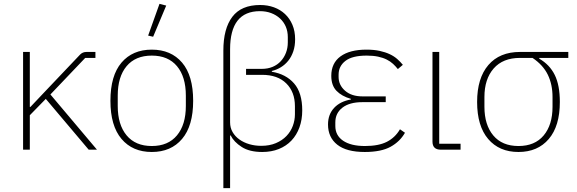

<svg xmlns="http://www.w3.org/2000/svg" viewBox="-20 -778 3001 998"><path d="M218 -264 135 -179V0H100V-508H135V-222H138L208 -296L397 -495Q410 -508 430 -508H476V-477H423L242 -287L484 0H441Z M769 12Q669 12 611.5 -56Q554 -124 554 -254Q554 -385 611.5 -452.5Q669 -520 769 -520Q869 -520 926.5 -452.5Q984 -385 984 -254Q984 -124 926.5 -56Q869 12 769 12ZM769 -19Q854 -19 900 -74.5Q946 -130 946 -227V-281Q946 -379 900 -434Q854 -489 769 -489Q684 -489 638 -434Q592 -379 592 -281V-227Q592 -130 638 -74.5Q684 -19 769 -19ZM776 -587 750 -593 809 -758 844 -749Z M1141 -515Q1141 -629 1187.5 -690.5Q1234 -752 1332 -752Q1371 -752 1404 -740Q1437 -728 1461.5 -705Q1486 -682 1500 -649Q1514 -616 1514 -574Q1514 -539 1504.5 -511Q1495 -483 1478.5 -462.5Q1462 -442 1440 -428.5Q1418 -415 1393 -409V-405Q1466 -393 1508.5 -344.5Q1551 -296 1551 -204Q1551 -156 1536.5 -116Q1522 -76 1495 -47.5Q1468 -19 1429.5 -3.5Q1391 12 1343 12Q1277 12 1236.5 -14Q1196 -40 1179 -74H1176V200H1141ZM1259 -420H1340Q1372 -420 1397 -430.5Q1422 -441 1439.5 -460Q1457 -479 1466.5 -504Q1476 -529 1476 -558V-585Q1476 -615 1465.5 -639.5Q1455 -664 1435.5 -682Q1416 -700 1389.5 -710Q1363 -720 1331 -720Q1176 -720 1176 -522V-142Q1176 -114 1189 -91.5Q1202 -69 1224.5 -53Q1247 -37 1276 -28.5Q1305 -20 1338 -20Q1381 -20 1414 -34Q1447 -48 1469 -71Q1491 -94 1502 -123.5Q1513 -153 1513 -184V-226Q1513 -300 1468 -344.5Q1423 -389 1342 -389H1259Z M2085 -88Q2059 -42 2010 -15Q1961 12 1876 12Q1781 12 1733 -26Q1685 -64 1685 -131Q1685 -183 1716.5 -217Q1748 -251 1804 -261V-264Q1756 -278 1729 -306Q1702 -334 1702 -384Q1702 -450 1750 -485Q1798 -520 1885 -520Q1924 -520 1953.5 -513.5Q1983 -507 2005.5 -496.5Q2028 -486 2044.5 -471.5Q2061 -457 2074 -441L2048 -419Q2037 -433 2023 -446Q2009 -459 1990 -468.5Q1971 -478 1945.5 -483.5Q1920 -489 1886 -489Q1811 -489 1775.5 -461.5Q1740 -434 1740 -390V-378Q1740 -336 1773.5 -306.5Q1807 -277 1864 -277H1985V-247H1863Q1797 -247 1760 -218.5Q1723 -190 1723 -142V-123Q1723 -74 1763.5 -46.5Q1804 -19 1877 -19Q1948 -19 1991 -41Q2034 -63 2059 -106Z M2374 0H2271Q2228 0 2228 -42V-508H2263V-31H2374Z M2783 -477V-473Q2837 -442 2863.5 -388.5Q2890 -335 2890 -248Q2890 -123 2832.5 -55.5Q2775 12 2675 12Q2575 12 2517.5 -55.5Q2460 -123 2460 -248Q2460 -372 2518.5 -440Q2577 -508 2683 -508H2934V-477ZM2683 -477Q2594 -477 2546 -422Q2498 -367 2498 -274V-223Q2498 -129 2544 -74Q2590 -19 2675 -19Q2760 -19 2806 -74Q2852 -129 2852 -223V-274Q2852 -339 2827.5 -389.5Q2803 -440 2748 -477Z"/></svg>

Font: IBM Plex Sans ExtLt
Style: Regular
Weight: 200
Designer: Mike Abbink, Paul van der Laan, Pieter van Rosmalen
Foundry: Bold Monday
Version: Version 3.005